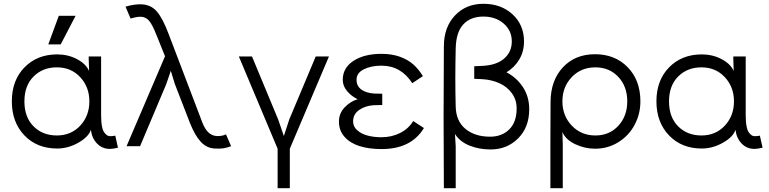

<svg xmlns="http://www.w3.org/2000/svg" viewBox="-20 -766 4027 1006"><path d="M277.8 -56.2Q352.5 -56.2 400.4 -107.7Q448.2 -159.2 448.2 -234.9Q448.2 -310.1 400.4 -361.6Q352.5 -413.1 277.8 -413.1Q203.6 -413.1 155.8 -365Q107.9 -316.9 107.9 -234.9Q107.9 -151.9 155.8 -104Q203.6 -56.2 277.8 -56.2ZM42 -234.9Q42 -345.2 108.4 -413.1Q174.8 -481 279.8 -481Q336.4 -481 383.5 -456.1Q430.7 -431.2 446.8 -394L444.8 -458V-470.2H509.8V-161.1Q509.8 -143.1 511 -128.7Q512.2 -114.3 515.1 -99.9Q518.1 -85.4 523.4 -76.4Q528.8 -67.4 537.1 -60.1Q545.4 -52.7 556.9 -52.5Q568.4 -52.2 584 -55.2L598.1 7.8Q571.8 14.2 556.2 14.2Q515.6 14.2 488.5 -13.9Q461.4 -42 456.1 -85.9Q444.3 -48.8 390.6 -18.3Q336.9 12.2 279.8 12.2Q173.8 12.2 107.9 -56.6Q42 -125.5 42 -234.9ZM232.9 -533.2 288.1 -683.1H376L297.9 -533.2Z M1105 12.2Q1063.5 10.3 1032.7 -22.2Q1002 -54.7 975.1 -122.1L896 -326.2L875 -395L851.1 -325.2L713.9 0H643.1L844.7 -471.2L798.8 -585Q778.8 -635.7 762 -656.2Q745.1 -676.8 718.8 -678.2Q699.2 -679.2 664.1 -668.9L637.7 -731Q684.6 -745.1 721.7 -743.2Q770.5 -741.7 801.8 -705.8Q833 -669.9 864.7 -585L1041 -122.1Q1066.9 -55.7 1115.7 -53.2Q1143.1 -51.8 1164.1 -62L1190.9 0Q1169.4 8.3 1151.1 11Q1132.8 13.7 1105 12.2Z M1703.6 -470.2 1498.5 13.2V220.2H1434.6V13.2L1231.4 -470.2H1300.3L1437.5 -140.1L1467.3 -53.2L1495.6 -140.1L1634.3 -470.2Z M2201.2 -95.2Q2134.8 15.1 1979 15.1Q1914.1 15.1 1864.7 -0.2Q1815.4 -15.6 1785.6 -48.6Q1755.9 -81.5 1755.9 -128.9Q1755.9 -172.4 1785.9 -203.6Q1815.9 -234.9 1854 -246.1Q1822.8 -260.7 1799.3 -287.8Q1775.9 -314.9 1775.9 -348.1Q1775.9 -410.6 1832.3 -447.3Q1888.7 -483.9 1979 -483.9Q2032.7 -483.9 2075 -468.8Q2117.2 -453.6 2145.3 -428.7Q2173.3 -403.8 2195.8 -367.2L2140.1 -330.1Q2081.1 -421.9 1979 -421.9Q1924.3 -421.9 1886.2 -402.8Q1848.1 -383.8 1848.1 -348.1Q1848.1 -315.4 1873 -297.1Q1897.9 -278.8 1939.9 -275.9Q1958 -274.9 1982.9 -274.9V-215.8Q1958 -215.8 1939.9 -214.8Q1894.5 -212.4 1862.3 -190.2Q1830.1 -168 1830.1 -129.9Q1830.1 -102.1 1852.5 -82.8Q1875 -63.5 1907.7 -55.2Q1940.4 -46.9 1979 -46.9Q2031.7 -46.9 2076.2 -69.1Q2120.6 -91.3 2145 -131.8Z M2550.8 17.1Q2490.2 17.1 2439.9 -3.2Q2389.6 -23.4 2363.8 -64L2367.7 0V220.2H2305.7Q2302.7 -152.3 2305.7 -524.9Q2306.2 -624 2364 -685.1Q2421.9 -746.1 2512.7 -746.1Q2606 -746.1 2665.8 -690.7Q2725.6 -635.3 2725.6 -548.8Q2725.6 -496.1 2700.9 -454.6Q2676.3 -413.1 2633.8 -387.2Q2686.5 -359.9 2719.7 -309.8Q2752.9 -259.8 2752.9 -193.8Q2752.9 -99.1 2694.8 -41Q2636.7 17.1 2550.8 17.1ZM2367.7 -207Q2369.6 -130.9 2419.2 -90.3Q2468.8 -49.8 2547.9 -49.8Q2609.4 -49.8 2648.2 -87.9Q2687 -126 2687 -198.2Q2687 -243.2 2662.1 -277.3Q2637.2 -311.5 2597.2 -329.8Q2557.1 -348.1 2507.8 -351.1Q2501 -351.6 2486.6 -352.1Q2472.2 -352.5 2464.8 -353V-418.9Q2479.5 -418.9 2507.8 -420.9Q2581.5 -424.3 2621.6 -459.2Q2661.6 -494.1 2661.6 -548.8Q2661.6 -605.5 2619.4 -642.3Q2577.1 -679.2 2512.7 -679.2Q2445.8 -679.2 2407.7 -638.4Q2369.6 -597.7 2367.7 -512.2Q2363.8 -350.1 2367.7 -207Z M3099.6 -56.2Q3172.9 -56.2 3219.7 -106.9Q3266.6 -157.7 3266.6 -234.9Q3266.6 -313 3219.7 -363Q3172.9 -413.1 3099.6 -413.1Q3024.4 -413.1 2975.6 -361.8Q2926.8 -310.5 2926.8 -234.9Q2926.8 -159.7 2975.8 -107.9Q3024.9 -56.2 3099.6 -56.2ZM2863.8 220.2V-7.8Q2863.8 -158.7 2864.7 -234.9Q2866.2 -346.2 2930.2 -414.1Q2994.1 -481.9 3097.7 -481.9Q3202.6 -481.9 3269 -413.6Q3335.4 -345.2 3335.4 -234.9Q3335.4 -168.9 3305.2 -112.1Q3274.9 -55.2 3220 -21Q3165 13.2 3097.7 13.2Q3043.5 13.2 2993.4 -10.7Q2943.4 -34.7 2926.8 -74.2L2928.7 -7.8V220.2Z M3655.3 -56.2Q3730 -56.2 3777.8 -107.7Q3825.7 -159.2 3825.7 -234.9Q3825.7 -310.1 3777.8 -361.6Q3730 -413.1 3655.3 -413.1Q3581.1 -413.1 3533.2 -365Q3485.4 -316.9 3485.4 -234.9Q3485.4 -151.9 3533.2 -104Q3581.1 -56.2 3655.3 -56.2ZM3419.4 -234.9Q3419.4 -345.2 3485.8 -413.1Q3552.2 -481 3657.2 -481Q3713.9 -481 3761 -456.1Q3808.1 -431.2 3824.2 -394L3822.3 -458V-470.2H3887.2V-161.1Q3887.2 -143.1 3888.4 -128.7Q3889.6 -114.3 3892.6 -99.9Q3895.5 -85.4 3900.9 -76.4Q3906.2 -67.4 3914.6 -60.1Q3922.9 -52.7 3934.3 -52.5Q3945.8 -52.2 3961.4 -55.2L3975.6 7.8Q3949.2 14.2 3933.6 14.2Q3893.1 14.2 3866 -13.9Q3838.9 -42 3833.5 -85.9Q3821.8 -48.8 3768.1 -18.3Q3714.4 12.2 3657.2 12.2Q3551.3 12.2 3485.4 -56.6Q3419.4 -125.5 3419.4 -234.9Z"/></svg>

Font: Kreadon
Style: Regular
Weight: 400
Designer: kohakuno
Foundry: StudioGnu
Version: Version 1.000;Glyphs 3.1.2 (3151)